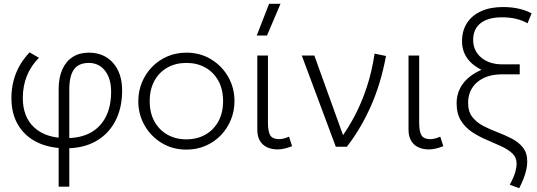

<svg xmlns="http://www.w3.org/2000/svg" viewBox="-20 -772 2825 1010"><path d="M288.5 210V-303Q288.5 -363 307.5 -406Q326.5 -449 362 -472Q397.5 -495 447 -495Q527 -495 574.8 -441Q622.5 -387 622.5 -296Q622.5 -204 586.8 -135.5Q551 -67 485 -29.5Q419 8 328 8Q239.5 8 175 -23.8Q110.5 -55.5 75.2 -114.8Q40 -174 40 -256.5Q40 -302.5 50.8 -345.2Q61.5 -388 83 -426Q104.5 -464 135.5 -496.5L185 -468Q143 -426.5 121.5 -373Q100 -319.5 100 -256.5Q100 -156.5 160.5 -101Q221 -45.5 330 -45.5Q404.5 -45.5 456.8 -74.2Q509 -103 536.8 -157.8Q564.5 -212.5 564.5 -289.5Q564.5 -359 532.5 -400Q500.5 -441 447 -441Q394 -441 369.2 -407Q344.5 -373 344.5 -300V210Z M960.5 15Q888 15 830.8 -19.8Q773.5 -54.5 740.5 -112.5Q707.5 -170.5 707.5 -240Q707.5 -292 726.5 -338.2Q745.5 -384.5 779.8 -419.8Q814 -455 860 -475Q906 -495 960.5 -495Q1033 -495 1090.2 -460.2Q1147.5 -425.5 1180.5 -367.5Q1213.5 -309.5 1213.5 -240Q1213.5 -188 1194.5 -141.8Q1175.5 -95.5 1141.5 -60.2Q1107.5 -25 1061.2 -5Q1015 15 960.5 15ZM960.5 -39Q1017 -39 1060.5 -63.8Q1104 -88.5 1128.8 -133.5Q1153.5 -178.5 1153.5 -240Q1153.5 -301.5 1128.8 -346.8Q1104 -392 1060.5 -416.5Q1017 -441 960.5 -441Q904 -441 860.5 -416.5Q817 -392 792.2 -346.8Q767.5 -301.5 767.5 -240Q767.5 -178.5 792.2 -133.5Q817 -88.5 860.5 -63.8Q904 -39 960.5 -39Z M1440.5 14Q1410 14 1385.8 3Q1361.5 -8 1347.5 -31Q1333.5 -54 1333.5 -90V-480H1389.5V-128Q1389.5 -78.5 1402.2 -59.2Q1415 -40 1448.5 -40Q1460 -40 1473.2 -43.5Q1486.5 -47 1500.5 -53L1516.5 -3Q1498 4.5 1478.2 9.2Q1458.5 14 1440.5 14ZM1330.5 -585 1395.5 -752H1455.5L1384.5 -585Z M1746.5 0 1567.5 -480H1633.5L1793 -37.5L1777 -50.5Q1813.5 -101 1847.8 -166.2Q1882 -231.5 1909 -312.5Q1936 -393.5 1950.5 -490L2010.5 -477.5Q1983 -329.5 1929.5 -210.5Q1876 -91.5 1804.5 0Z M2236 14Q2205.5 14 2181.2 3Q2157 -8 2143 -31Q2129 -54 2129 -90V-480H2185V-128Q2185 -78.5 2197.8 -59.2Q2210.5 -40 2244 -40Q2255.5 -40 2268.8 -43.5Q2282 -47 2296 -53L2312 -3Q2293.5 4.5 2273.8 9.2Q2254 14 2236 14Z M2711.5 218 2661.5 200Q2683.5 159 2690.5 133.5Q2697.5 108 2697.5 89Q2697.5 56 2674.8 34.8Q2652 13.5 2616 -3Q2580 -19.5 2539.8 -36.5Q2499.5 -53.5 2463.5 -77.2Q2427.5 -101 2404.8 -137.5Q2382 -174 2382 -229Q2382 -287 2415.5 -332Q2449 -377 2512.5 -404.5Q2410.5 -456.5 2410.5 -555.5Q2410.5 -611 2436.8 -651.2Q2463 -691.5 2511.2 -713.2Q2559.5 -735 2625.5 -735Q2669 -735 2706.2 -727Q2743.5 -719 2776.5 -702L2755 -649.5Q2727 -665.5 2693.5 -673.2Q2660 -681 2621 -681Q2548 -681 2508.5 -650.2Q2469 -619.5 2469 -562Q2469 -505 2511.5 -469.2Q2554 -433.5 2622 -433.5H2714V-381H2621.5Q2539.5 -381 2491 -340.2Q2442.5 -299.5 2442.5 -230Q2442.5 -184.5 2465 -156Q2487.5 -127.5 2523 -109.2Q2558.5 -91 2598 -76Q2637.5 -61 2673 -42.5Q2708.5 -24 2731 4.2Q2753.5 32.5 2753.5 78Q2753.5 96.5 2749.2 117.5Q2745 138.5 2735.8 163.2Q2726.5 188 2711.5 218Z"/></svg>

Font: Geologica Roman Thin
Style: Regular
Weight: 250
Designer: Sindre Bremnes, Frode Helland
Foundry: Monokrom Skriftforlag AS
Version: Version 1.010;gftools[0.9.28]